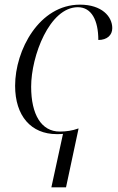

<svg xmlns="http://www.w3.org/2000/svg" viewBox="-20 -566 507 826"><path d="M251 10 201 240H264L318 -13H316C292 -4 265 0 237 0C158 0 114 -73 114 -193C114 -325 193 -535 315 -535C374 -535 403 -478 403 -394C441 -394 463 -415 463 -445C463 -495 418 -546 324 -546C149 -546 45 -351 45 -197C45 -67 114 11 224 11C233 11 242 11 251 10Z"/></svg>

Font: Noto Serif Display Light
Style: Italic
Weight: 300
Italic angle: -12°
Designer: Monotype Design Team
Foundry: Monotype Imaging Inc.
Version: Version 2.009